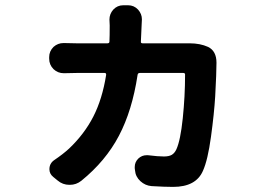

<svg xmlns="http://www.w3.org/2000/svg" viewBox="-20 -650 1040 734"><path d="M693.4 -484.4Q699.2 -484.4 705.1 -484.4Q745.1 -484.4 775.4 -470.7Q807.6 -455.1 807.6 -410.2Q807.6 -372.1 802.7 -282.2Q798.8 -216.8 786.6 -127.4Q774.4 -38.1 755.9 2.9Q729.5 64.5 641.6 64.5Q610.4 64.5 559.6 61.5Q535.2 59.6 516.6 42.5Q498 25.4 496.1 1L495.1 -6.8Q495.1 -9.8 495.1 -11.7Q495.1 -30.3 508.8 -43.9Q522.5 -56.6 540 -56.6Q543 -56.6 545.9 -56.6Q584 -51.8 606.4 -51.8Q626 -51.8 636.7 -58.1Q647.5 -64.5 654.3 -79.1Q669.9 -113.3 678.7 -197.8Q687.5 -282.2 687.5 -363.3Q688.5 -371.1 680.7 -371.1H514.6Q506.8 -371.1 505.9 -363.3Q485.4 -227.5 434.6 -130.9Q383.8 -34.2 291 41Q271.5 56.6 247.1 56.6Q246.1 56.6 245.1 56.6Q219.7 56.6 200.2 40L183.6 26.4Q168.9 14.6 168.9 -2.9Q168.9 -25.4 187.5 -38.1Q220.7 -60.5 244.1 -82Q302.7 -137.7 336.9 -204.6Q371.1 -271.5 385.7 -363.3Q386.7 -371.1 379.9 -371.1H274.4Q252.9 -371.1 225.6 -370.1Q224.6 -370.1 223.6 -370.1Q201.2 -370.1 184.6 -385.7Q168 -402.3 168 -425.8V-431.6Q168 -454.1 184.6 -470.7Q201.2 -485.4 222.7 -485.4Q223.6 -485.4 225.6 -485.4Q252 -484.4 273.4 -484.4H390.6Q398.4 -484.4 398.4 -491.2Q399.4 -510.7 399.4 -552.7L398.4 -575.2Q398.4 -596.7 413.1 -613.3Q428.7 -629.9 451.2 -629.9H469.7Q492.2 -629.9 507.8 -613.3Q522.5 -596.7 522.5 -576.2Q522.5 -576.2 521.5 -555.7Q519.5 -522.5 518.6 -491.2Q517.6 -484.4 525.4 -484.4H674.8Q683.6 -484.4 693.4 -484.4Z"/></svg>

Font: Gen Jyuu Gothic Monospace Bold
Style: Bold
Weight: 700
Designer: [Source Han Sans]
Ryoko NISHIZUKA  (kana & ideographs); Paul D. Hunt (Latin, Greek & Cyrillic); Wenlong ZHANG  (bopomofo
Version: Version 1.002.20150607